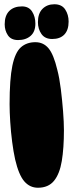

<svg xmlns="http://www.w3.org/2000/svg" viewBox="-20 -923 345 901"><path d="M158 -42Q120 -42 94 -72Q68 -102 51 -175Q43 -211 37 -257.5Q31 -304 28 -351Q25 -398 25 -434Q25 -552 38 -614.5Q51 -677 78 -701Q105 -725 146 -725Q184 -725 208 -696Q232 -667 249 -595Q259 -557 265.5 -504.5Q272 -452 276 -400.5Q280 -349 280 -312Q280 -228 270 -167.5Q260 -107 233.5 -74.5Q207 -42 158 -42ZM235 -903Q270 -903 286 -878.5Q302 -854 302 -822Q302 -782 282 -761Q262 -740 225 -740Q191 -740 174.5 -763.5Q158 -787 158 -819Q158 -860 179.5 -881.5Q201 -903 235 -903ZM65 -735Q32 -735 17 -757.5Q2 -780 2 -809Q2 -850 23.5 -871.5Q45 -893 83 -893Q115 -893 130.5 -869Q146 -845 146 -812Q146 -774 123.5 -754.5Q101 -735 65 -735Z"/></svg>

Font: DynaPuff Condensed
Style: Bold
Weight: 700
Width: 3
Designer: Toshi Omagari, Jennifer Daniel
Foundry: Google Fonts
Version: Version 2.000; ttfautohint (v1.8.4.7-5d5b)